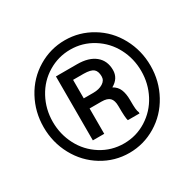

<svg xmlns="http://www.w3.org/2000/svg" viewBox="-157 -896 1099 1079"><g transform="rotate(-30 392.5 -356.0)"><path d="M41.5 -356Q41.5 -454.6 87.2 -539.1Q132.8 -623.5 213.6 -672.1Q294.4 -720.7 388.2 -720.7Q481.9 -720.7 562.7 -672.1Q643.6 -623.5 689.2 -539.1Q734.9 -454.6 734.9 -356Q734.9 -256.3 688.5 -171.6Q642.1 -86.9 561.8 -38.6Q481.4 9.8 388.2 9.8Q293.9 9.8 213.6 -39.1Q133.3 -87.9 87.4 -172.4Q41.5 -256.8 41.5 -356ZM101.1 -356Q101.1 -275.4 137.5 -205.6Q173.8 -135.7 240.7 -93.5Q307.6 -51.3 388.2 -51.3Q468.3 -51.3 534.9 -93.3Q601.6 -135.3 638.2 -205.1Q674.8 -274.9 674.8 -356Q674.8 -437 638.2 -506.6Q601.6 -576.2 534.7 -617.9Q467.8 -659.7 388.2 -659.7Q310.5 -659.7 243.9 -619.6Q177.2 -579.6 139.2 -509.3Q101.1 -439 101.1 -356ZM317.9 -318.8V-154.3H244.1V-569.3H381.3Q456.5 -569.3 498.3 -535.2Q540 -501 540 -440.4Q540 -386.7 487.8 -357.4Q516.1 -341.8 527.3 -314.5Q538.6 -287.1 538.6 -246.8Q538.6 -206.5 540.3 -189.9Q542 -173.3 546.9 -162.1V-154.3H471.2Q464.8 -170.9 464.8 -249Q464.8 -286.1 448.7 -302.5Q432.6 -318.8 395 -318.8ZM317.9 -384.3H380.4Q417.5 -384.3 442.1 -399.7Q466.8 -415 466.8 -440.9Q466.8 -475.1 449.5 -489.5Q432.1 -503.9 386.7 -504.4H317.9Z"/></g></svg>

Font: Vazir Black FD-UI
Style: Black-FD-UI
Weight: 900
Designer: Saber Rastikerdar
Foundry: Saber Rastikerdar
Version: Version 30.0.0